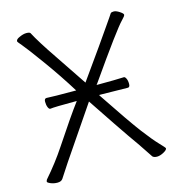

<svg xmlns="http://www.w3.org/2000/svg" viewBox="-106 -793 813 891"><g transform="rotate(-15 300.0 -347.5)"><path d="M485 -388H486Q491 -388 496 -378Q501 -368 501 -352Q501 -336 491 -336L363 -338H353L358 -330Q456 -183 497 -129Q538 -75 563.5 -48.5Q589 -22 589 -19Q589 -11 571.5 -1.5Q554 8 539.5 8Q525 8 518 1Q508 -13 492 -38Q476 -63 434 -122Q404 -165 300 -321L132 -74Q95 -17 87.5 -6Q80 5 62 5Q44 5 29 -1.5Q14 -8 14.5 -12.5Q15 -17 18 -22Q74 -86 117 -151Q201 -278 246 -338H236Q137 -338 119 -335H118Q112 -335 107.5 -346Q103 -357 103 -372.5Q103 -388 114 -388Q145 -386 244 -386H256Q206 -467 145.5 -550.5Q85 -634 67.5 -654Q50 -674 50 -677Q50 -687 67 -694Q86 -703 101 -703Q116 -703 120 -698Q145 -650 207 -559Q238 -514 307 -410L410 -555Q446 -607 465 -634Q484 -661 492 -673L504 -691Q508 -695 519 -695Q530 -695 546 -684.5Q562 -674 562 -668Q562 -662 546 -646Q513 -613 360 -394L354 -386H364Q443 -386 485 -388ZM18 -22Z"/></g></svg>

Font: LXGW WenKai Light
Style: Regular
Weight: 300
Designer: LXGW / Fontworks Inc.
Foundry: LXGW / Fontworks Inc.
Version: Version 1.501; October 10, 2024